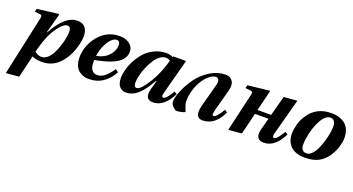

<svg xmlns="http://www.w3.org/2000/svg" viewBox="-48 -1099 3566 1937"><g transform="rotate(20 1735.0 -130.0)"><path d="M243.2 -64Q272.9 -34.2 317.9 -34.2Q350.6 -34.2 380.1 -60.8Q409.7 -87.4 429.9 -127.4Q450.2 -167.5 465.1 -214.1Q480 -260.7 487.1 -300.8Q494.1 -340.8 494.1 -367.2Q494.1 -421.9 457 -421.9Q428.7 -421.9 392.1 -383.8Q355.5 -345.7 320.8 -283.2Q296.4 -238.8 275.4 -176.3Q254.4 -113.8 243.2 -64ZM35.2 242.2 172.9 -391.1Q177.7 -410.6 174.8 -421.6Q171.9 -432.6 158.2 -434.1L99.1 -439.9L106 -473.1L335 -502L339.8 -497.1L283.2 -286.1H287.1Q403.3 -502 536.1 -502Q591.8 -502 619.9 -468.3Q647.9 -434.6 647.9 -374Q647.9 -353.5 643.6 -325Q639.2 -296.4 628.4 -259.3Q617.7 -222.2 601.8 -185.1Q585.9 -147.9 560.5 -112.1Q535.2 -76.2 504.6 -48.8Q474.1 -21.5 431.2 -4.6Q388.2 12.2 338.9 12.2Q266.6 12.2 231.9 -8.8L174.8 230Z M832 -231.9Q915.5 -248.5 962.6 -299.6Q1009.8 -350.6 1009.8 -412.1Q1009.8 -433.1 1000.2 -444.6Q990.7 -456.1 973.1 -456.1Q944.3 -456.1 914.1 -424.3Q883.8 -392.6 861.3 -340.6Q838.9 -288.6 832 -231.9ZM679.2 -161.1Q679.2 -220.2 699.7 -279.3Q720.2 -338.4 759.8 -388.2Q850.6 -502 989.7 -502Q1054.7 -502 1096.4 -470.2Q1138.2 -438.5 1138.2 -386.2Q1138.2 -329.1 1091.8 -286.1Q1057.1 -255.4 996.1 -231.4Q935.1 -207.5 828.1 -187V-163.1Q828.1 -133.8 834.7 -110.6Q841.3 -87.4 859.6 -70.8Q877.9 -54.2 905.8 -54.2Q948.2 -54.2 985.6 -84.2Q1022.9 -114.3 1065.9 -175.8L1096.2 -151.9Q1004.9 12.2 841.8 12.2Q818.8 12.2 797.4 7.6Q775.9 2.9 753.7 -9.3Q731.4 -21.5 715.6 -40.3Q699.7 -59.1 689.5 -90.1Q679.2 -121.1 679.2 -161.1Z M1296.4 -115.2Q1296.4 -67.9 1325.7 -67.9Q1348.6 -67.9 1377.2 -99.4Q1405.8 -130.9 1445.3 -193.8Q1479.5 -250 1506.6 -316.9Q1533.7 -383.8 1548.3 -441.9Q1526.9 -456.1 1499.5 -456.1Q1467.3 -456.1 1435.3 -430.9Q1403.3 -405.8 1379.2 -366.2Q1355 -326.7 1335.7 -280.8Q1316.4 -234.9 1306.4 -190.9Q1296.4 -147 1296.4 -115.2ZM1142.6 -107.9Q1142.6 -148.9 1155.5 -199.2Q1168.5 -249.5 1197 -303.2Q1225.6 -356.9 1265.1 -400.9Q1304.7 -444.8 1363.8 -473.4Q1422.9 -502 1490.7 -502Q1534.2 -502 1561.5 -484.9L1565.4 -494.1H1702.6L1601.6 -115.2Q1589.4 -67.9 1612.3 -67.9Q1628.9 -67.9 1653.3 -97.2Q1677.7 -126.5 1699.7 -165L1728.5 -148.9Q1647.9 12.2 1529.8 12.2Q1432.1 12.2 1467.8 -113.8L1492.7 -202.1H1486.3Q1471.2 -176.3 1461.9 -161.1Q1452.6 -146 1435.3 -120.4Q1418 -94.7 1404.5 -79.1Q1391.1 -63.5 1370.8 -44.2Q1350.6 -24.9 1331.8 -13.9Q1313 -2.9 1289.3 4.6Q1265.6 12.2 1240.7 12.2Q1207 12.2 1184.1 -5.6Q1161.1 -23.4 1151.9 -49.6Q1142.6 -75.7 1142.6 -107.9Z M2004.4 -119.1 2073.2 -375Q2082 -408.7 2072.5 -427.7Q2063 -446.8 2042.5 -446.8Q2010.3 -446.8 1974.6 -418.5Q1939 -390.1 1909.7 -344.7Q1880.4 -299.3 1861.3 -236.6Q1842.3 -173.8 1842.3 -110.8Q1842.3 -89.4 1857.9 -50Q1873.5 -10.7 1874 -8.8Q1857.9 0.5 1828.6 6.3Q1799.3 12.2 1779.3 12.2Q1769 12.2 1743.2 -14.2Q1717.3 -40.5 1717.3 -66.9Q1718.3 -113.8 1751.5 -191.2Q1784.7 -268.6 1834.5 -335.9Q1889.2 -409.2 1967 -455.6Q2044.9 -502 2128.4 -502Q2175.3 -502 2200.7 -467Q2226.1 -432.1 2210.4 -367.2L2150.4 -144Q2144.5 -120.6 2142.1 -109.1Q2139.6 -97.7 2138.9 -86.7Q2138.2 -75.7 2141.4 -71.8Q2144.5 -67.9 2151.4 -67.9Q2169.4 -67.9 2194.6 -98.6Q2219.7 -129.4 2240.2 -166L2269 -147.9Q2256.8 -123 2244.4 -102.5Q2231.9 -82 2212.9 -59.8Q2193.8 -37.6 2172.6 -22.5Q2151.4 -7.3 2122.6 2.4Q2093.8 12.2 2061 12.2Q1973.1 12.2 2004.4 -119.1Z M2339.8 12.2 2433.1 -391.1Q2439 -412.6 2435.8 -424.1Q2432.6 -435.5 2418.9 -437L2358.9 -442.9L2367.2 -476.1L2598.1 -502L2603 -497.1L2548.8 -276.9H2694.8L2752 -490.2L2895 -502L2791 -115.2Q2776.9 -67.9 2803.2 -67.9Q2818.8 -67.9 2842.5 -96.9Q2866.2 -126 2889.2 -166L2918 -147.9Q2838.9 12.2 2719.2 12.2Q2620.1 12.2 2649.9 -106.9L2683.1 -231H2538.1L2481.9 0Z M3101.1 -106.9Q3101.1 -70.3 3116.7 -52.2Q3132.3 -34.2 3161.1 -34.2Q3190.9 -34.2 3218.3 -62.3Q3245.6 -90.3 3264.4 -132.3Q3283.2 -174.3 3297.4 -222.2Q3311.5 -270 3318.1 -310.1Q3324.7 -350.1 3324.7 -374Q3324.7 -456.1 3268.1 -456.1Q3205.1 -456.1 3152.8 -338.9Q3128.9 -284.7 3115 -221.2Q3101.1 -157.7 3101.1 -106.9ZM2956.1 -173.8Q2956.1 -215.3 2970 -269.3Q2983.9 -323.2 3015.1 -371.1Q3099.1 -502 3259.8 -502Q3292.5 -502 3321.3 -496.8Q3350.1 -491.7 3377.9 -478Q3405.8 -464.4 3425.5 -443.1Q3445.3 -421.9 3457.5 -387.2Q3469.7 -352.5 3469.7 -308.1Q3469.7 -269.5 3454.6 -217.8Q3439.5 -166 3407.7 -115.2Q3369.6 -54.2 3311 -21Q3252.4 12.2 3163.1 12.2Q3058.6 12.2 3007.3 -38.1Q2956.1 -88.4 2956.1 -173.8Z"/></g></svg>

Font: Linguistics Pro
Style: Bold Italic
Weight: 700
Italic angle: -12°
Designer: Stefan Peev, Context Ltd
Foundry: Stefan Peev, Context Ltd
Version: Version 001.000